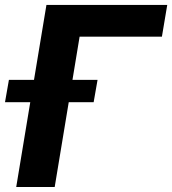

<svg xmlns="http://www.w3.org/2000/svg" viewBox="-47 -747 688 767"><path d="M621.1 -727.3H138.5L88.8 -427.9H-11.4L-27 -338.8H73.9L17.8 0H171.5L227.6 -338.8H327.1L342.7 -427.9H242.5L271 -600.5H599.8Z"/></svg>

Font: Magic Ui Pro
Style: Bold Italic
Weight: 700
Italic angle: -9.39999°
Designer: Stefan Endress, Andreas Faust
Version: Version 1.000;FEAKit 1.0